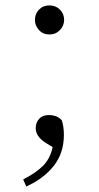

<svg xmlns="http://www.w3.org/2000/svg" viewBox="-20 -511 363 703"><path d="M161.1 -384.8Q137.7 -384.8 122.8 -400.9Q107.9 -417 107.9 -438Q107.9 -460.4 122.8 -475.8Q137.7 -491.2 161.1 -491.2Q184.1 -491.2 199.5 -475.8Q214.8 -460.4 214.8 -438Q214.8 -417 199.5 -400.9Q184.1 -384.8 161.1 -384.8ZM76.2 171.9 64.9 146Q111.3 122.1 137.2 96.4Q163.1 70.8 172.9 27.8L146 11.2Q110.8 -11.7 110.8 -42Q110.8 -62 123.3 -75.9Q135.7 -89.8 159.2 -89.8Q171.9 -89.8 183.6 -85.9Q195.3 -82 206.1 -70.8Q213.9 -48.3 213.9 -17.1Q213.9 49.8 176.5 96.7Q139.2 143.6 76.2 171.9Z"/></svg>

Font: Source Han Serif TW ExtraLight
Style: Regular
Weight: 250
Designer: Ryoko NISHIZUKA Ë•øÂ°öÊ∂ºÂ≠ê (kana & ideographs); Frank Grie√ühammer (Latin, Greek & Cyrillic); Wenlong ZHANG Âº†ÊñáÈæô 
Foundry: Adobe
Version: Version 2.003;hotconv 1.1.1;makeotfexe 2.6.0